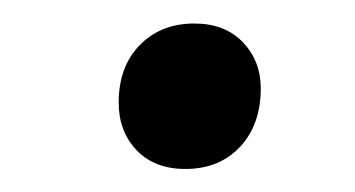

<svg xmlns="http://www.w3.org/2000/svg" viewBox="-20 -133 305 165"><path d="M82 -44.9Q82 -75.7 100.1 -94.2Q118.2 -112.8 147 -112.8Q173.3 -112.8 188.7 -96.7Q204.1 -80.6 204.1 -57.1Q204.1 -25.9 186.3 -6.8Q168.5 12.2 139.2 12.2Q112.8 12.2 97.4 -3.9Q82 -20 82 -44.9Z"/></svg>

Font: Linguistics Pro
Style: Italic
Weight: 400
Italic angle: -12°
Designer: Stefan Peev, Context Ltd
Foundry: Stefan Peev, Context Ltd
Version: Version 001.000